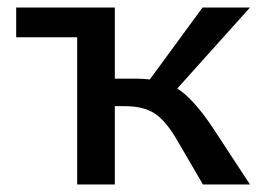

<svg xmlns="http://www.w3.org/2000/svg" viewBox="-20 -490 704 510"><path d="M543 -154 644 0H519L452 -115Q421 -169 391 -188.5Q361 -208 312 -208H285V0H185V-391H23V-470H285V-281H345Q358 -281 378 -279L518 -470H644L451 -255Q493 -228 543 -154Z"/></svg>

Font: Ysabeau SC Semibold
Style: Regular
Weight: 600
Designer: Christian Thalmann (Catharsis Fonts)
Version: Version 0.003